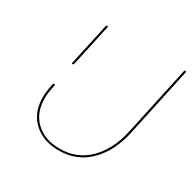

<svg xmlns="http://www.w3.org/2000/svg" viewBox="-148 -808 966 964"><g transform="rotate(30 335.0 -326.5)"><path d="M125 -254Q117 -217 117 -188Q117 -103 169.5 -54Q222 -5 308 -5Q408 -5 475.5 -72.5Q543 -140 568 -255L655 -658H666L579 -253Q553 -134 482.5 -64.5Q412 5 308 5Q217 5 161.5 -47Q106 -99 106 -188Q106 -218 114 -256L117 -272H129ZM202 -658H213L158 -406H147Z"/></g></svg>

Font: Ysabeau Infant Hairline
Style: Italic
Weight: 100
Italic angle: -12°
Designer: Christian Thalmann (Catharsis Fonts)
Version: Version 0.003